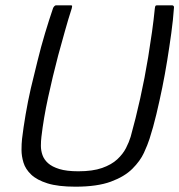

<svg xmlns="http://www.w3.org/2000/svg" viewBox="-20 -693 675 723"><path d="M264 10Q199 10 159 -2.5Q119 -15 97.5 -35.5Q76 -56 68.5 -80.5Q61 -105 61 -128.5Q61 -152 63 -170Q68 -212 76.5 -262Q85 -312 96 -360Q108 -409 121 -462.5Q134 -516 149.5 -567.5Q165 -619 180 -663Q182 -667 185 -670Q188 -673 191 -673Q205 -673 218 -673Q231 -673 246 -673Q251 -673 251.5 -671Q252 -669 250 -661Q237 -621 224.5 -576Q212 -531 199 -484Q178 -404 161 -325.5Q144 -247 136 -178Q134 -162 134 -144Q134 -126 140 -109Q146 -92 161 -78.5Q176 -65 203.5 -56.5Q231 -48 275 -48Q329 -48 364.5 -60.5Q400 -73 421.5 -93Q443 -113 454.5 -135.5Q466 -158 472 -178Q491 -246 508 -322.5Q525 -399 538 -478Q546 -527 552.5 -573.5Q559 -620 563 -661Q564 -669 565.5 -671Q567 -673 572 -673Q586 -673 600 -673Q614 -673 628 -673Q632 -673 634 -670Q636 -667 635 -663Q632 -619 625 -568Q618 -517 609.5 -464.5Q601 -412 591 -363Q581 -314 569 -263.5Q557 -213 543 -170Q536 -148 522 -117.5Q508 -87 478.5 -57.5Q449 -28 397.5 -9Q346 10 264 10Z"/></svg>

Font: Glory
Style: Italic
Weight: 400
Italic angle: -12°
Designer: Robert Leuschke
Foundry: Robert Leuschke
Version: Version 1.011